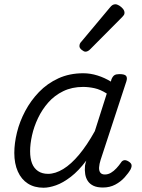

<svg xmlns="http://www.w3.org/2000/svg" viewBox="-20 -862 663 899"><path d="M184 17Q141 17 110.5 -2.5Q80 -22 63.5 -59Q47 -96 47 -146Q47 -191 59.5 -242Q72 -293 98 -342Q124 -391 162.5 -431Q201 -471 253 -495Q305 -519 370 -519Q403 -519 436.5 -508.5Q470 -498 499 -480L502 -491Q508 -505 516 -510Q524 -515 539 -515Q564 -515 570.5 -506.5Q577 -498 572 -482L451 -113Q445 -94 444 -78.5Q443 -63 449.5 -54Q456 -45 471 -45Q486 -45 499.5 -53Q513 -61 525 -74Q537 -87 546 -100Q551 -109 560 -111.5Q569 -114 582 -106Q595 -98 596 -89Q597 -80 592 -70Q582 -52 563.5 -31.5Q545 -11 519.5 2.5Q494 16 462 16Q435 16 418 8Q401 0 391.5 -14Q382 -28 379 -46.5Q376 -65 378 -86Q379 -92 380.5 -98Q382 -104 384 -110Q348 -62 311.5 -34Q275 -6 242.5 5.5Q210 17 184 17ZM121 -154Q121 -120 130 -97Q139 -74 158 -61Q177 -48 205 -48Q239 -48 276 -70.5Q313 -93 350.5 -138Q388 -183 424 -248L480 -424Q450 -443 422.5 -449Q395 -455 369 -455Q317 -455 276 -435Q235 -415 206 -382Q177 -349 158 -309Q139 -269 130 -228.5Q121 -188 121 -154ZM380 -620Q373 -620 362.5 -628.5Q352 -637 352 -646Q352 -652 354 -657Q356 -662 361 -667L494 -826Q501 -835 507 -838.5Q513 -842 520 -842Q528 -842 538 -836Q548 -830 555.5 -821Q563 -812 563 -802Q563 -796 560 -791.5Q557 -787 552 -782L404 -633Q392 -620 380 -620Z"/></svg>

Font: Playwrite CO Light
Style: Regular
Weight: 300
Version: Version 1.002